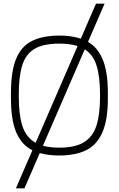

<svg xmlns="http://www.w3.org/2000/svg" viewBox="-20 -841 650 1052"><path d="M67 191 506 -821H553L114 191ZM305 11Q218 11 159 -17Q100 -45 70 -113.5Q40 -182 40 -302V-332Q40 -452 69 -520.5Q98 -589 157 -617.5Q216 -646 305 -646Q391 -646 450 -618Q509 -590 540 -521.5Q571 -453 571 -332V-302Q571 -182 540 -113.5Q509 -45 450 -17Q391 11 305 11ZM305 -32Q392 -32 440.5 -62Q489 -92 508.5 -153Q528 -214 528 -308V-326Q528 -421 509 -482Q490 -543 441.5 -572.5Q393 -602 305 -602Q216 -602 168 -572.5Q120 -543 101.5 -482Q83 -421 83 -326V-308Q83 -214 102 -153Q121 -92 169.5 -62Q218 -32 305 -32Z"/></svg>

Font: Matangi Light
Style: Regular
Weight: 300
Designer: Prashant Pant
Foundry: The Graphic Ant
Version: Version 3.002